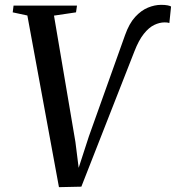

<svg xmlns="http://www.w3.org/2000/svg" viewBox="-20 -766 726 793"><path d="M223.5 7 93 -702 32.5 -715 36 -743H298L294 -715L203 -701.5L291.5 -179.5L310 -32.5L291 -30L347 -202.5L496.5 -621Q513.5 -669 538.2 -696Q563 -723 591 -734.5Q619 -746 645.5 -746Q662 -746 672.8 -743.8Q683.5 -741.5 686.5 -739L679.5 -671Q675 -672.5 670.8 -673Q666.5 -673.5 659.5 -673.5Q639 -673.5 617 -663Q595 -652.5 574 -626.2Q553 -600 535 -553.5L316 5Z"/></svg>

Font: Merriweather 96pt
Style: Italic
Weight: 400
Italic angle: -7.8°
Version: Version 2.101